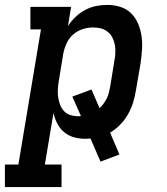

<svg xmlns="http://www.w3.org/2000/svg" viewBox="-61 -558 681 783"><path d="M-41 205V113H14L106 -438H63V-530H229L216 -451Q229 -472 247 -489Q265 -506 286.5 -517.5Q308 -529 331 -533.5Q354 -538 377 -538Q405 -538 431 -529.5Q457 -521 475 -502.5Q493 -484 503 -459.5Q513 -435 516.5 -408.5Q520 -382 518 -354Q516 -326 512 -298L493 -188Q489 -163 481.5 -139Q474 -115 461 -92Q448 -69 429.5 -50Q411 -31 388 -17L426 72L349 101L308 7Q303 7 297.5 7.5Q292 8 286 8Q262 8 239.5 1.5Q217 -5 200 -19.5Q183 -34 172.5 -54.5Q162 -75 157 -97L122 113H190V205ZM258 -84Q261 -84 263.5 -84Q266 -84 269 -85L234 -164L312 -193L345 -117Q354 -125 361.5 -135.5Q369 -146 374.5 -157Q380 -168 383 -179.5Q386 -191 388 -203L406 -313Q409 -329 409.5 -345.5Q410 -362 407 -377Q404 -392 397 -405.5Q390 -419 378 -428.5Q366 -438 351 -442Q336 -446 319 -446Q319 -446 319 -446Q319 -446 319 -446Q297 -446 275.5 -439Q254 -432 237 -417Q220 -402 210.5 -381Q201 -360 197 -339L179 -229Q176 -212 175 -195.5Q174 -179 176 -163Q178 -147 183.5 -132Q189 -117 199.5 -105.5Q210 -94 225.5 -89Q241 -84 258 -84Z"/></svg>

Font: Iosevka Curly Slab SmBdEx
Style: Italic
Weight: 600
Width: 7
Italic angle: -9°
Monospace: yes
Designer: Belleve Invis
Foundry: Belleve Invis
Version: Version 11.1.0; ttfautohint (v1.8.3)